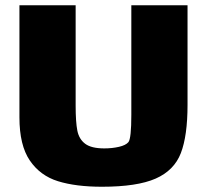

<svg xmlns="http://www.w3.org/2000/svg" viewBox="-20 -663 788 731"><path d="M694 -643V-264Q694 -146 668.5 -80Q643 -14 572.5 17Q502 48 368 48Q269 48 201 27Q133 6 93.5 -52Q54 -110 54 -216V-643H268V-261Q268 -198 274.5 -165.5Q281 -133 304.5 -115.5Q328 -98 377 -98Q407 -98 433 -104Q459 -110 469 -122Q480 -136 480 -226V-643Z"/></svg>

Font: Lalezar
Style: Bold
Weight: 700
Designer: Borna Izadpanah
Foundry: Borna Izadpanah
Version: Version 1.003;January 24, 2021;FontCreator 13.0.0.2683 64-bi